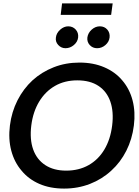

<svg xmlns="http://www.w3.org/2000/svg" viewBox="-20 -1095 814 1123"><path d="M355 8Q273 8 210 -19.5Q147 -47 106 -97Q64 -146 46 -213.5Q28 -281 38 -361Q48 -441 82.5 -508.5Q117 -576 170 -625Q224 -674 294 -701.5Q364 -729 445 -729Q526 -729 590 -701.5Q654 -674 695 -625Q738 -575 755.5 -507.5Q773 -440 763 -361Q753 -281 719 -213.5Q685 -146 631 -97Q577 -47 506.5 -19.5Q436 8 355 8ZM367 -97Q441 -97 498 -129Q555 -161 590.5 -220.5Q626 -280 636 -361Q646 -441 625.5 -500.5Q605 -560 556 -592.5Q507 -625 432 -625Q358 -625 301.5 -592.5Q245 -560 209 -500.5Q173 -441 163 -361Q153 -280 174 -221Q195 -162 244.5 -129.5Q294 -97 367 -97ZM437 -876Q434 -850 412 -831.5Q390 -813 363 -813Q338 -813 320.5 -832Q303 -851 307 -876Q310 -902 332 -921.5Q354 -941 379 -941Q406 -941 423 -922Q440 -903 437 -876ZM621 -876Q618 -850 596.5 -831.5Q575 -813 548 -813Q522 -813 505 -831.5Q488 -850 491 -876Q495 -903 516.5 -922Q538 -941 564 -941Q591 -941 607.5 -922Q624 -903 621 -876ZM335 -1008 343 -1075H639L630 -1008Z"/></svg>

Font: Aleo SemiBold
Style: Italic
Weight: 600
Italic angle: -7°
Designer: Alessio Laiso
Foundry: Alessio Laiso
Version: Version 2.001;gftools[0.9.29]